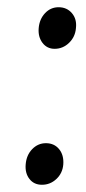

<svg xmlns="http://www.w3.org/2000/svg" viewBox="-20 -502 237 531"><path d="M142 -482Q165 -482 179 -465.5Q193 -449 190 -424Q188 -400 171 -383.5Q154 -367 131 -367Q110 -367 97.5 -383.5Q85 -400 87 -424Q89 -449 104.5 -465.5Q120 -482 142 -482ZM107 -106Q130 -106 143.5 -89.5Q157 -73 155 -47Q153 -23 136 -7Q119 9 96 9Q74 9 61.5 -7Q49 -23 51 -47Q53 -73 69 -89.5Q85 -106 107 -106Z"/></svg>

Font: Karla Tamil Inclined
Style: Regular
Weight: 400
Designer: Jonathan Pinhorn
Foundry: Jonathan Pinhorn
Version: Version 1.001